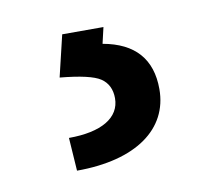

<svg xmlns="http://www.w3.org/2000/svg" viewBox="-40 -43 327 298"><g transform="rotate(-10 124.0 106.0)"><path d="M74.2 0 58.6 65.4C90.3 68.4 111.8 73.2 122.1 80.1C132.3 86.9 137.7 97.7 137.7 111.8C137.7 142.6 107.9 160.2 56.6 160.2L60.1 212.4C153.3 212.4 208 172.9 208 109.9C208 62.5 183.1 34.2 133.3 25.4L139.2 0Z"/></g></svg>

Font: Shabnam
Style: Regular
Weight: 400
Foundry: DejaVu fonts team - Redesigned by Saber Rastikerdar - Based on Vazir font
Version: Version 5.0.1